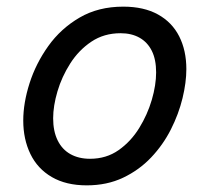

<svg xmlns="http://www.w3.org/2000/svg" viewBox="-20 -539 628 578"><path d="M241 19Q179 19 136 -6Q93 -31 71.5 -75.5Q50 -120 50 -176Q50 -229 69 -288.5Q88 -348 125.5 -400.5Q163 -453 219.5 -486Q276 -519 351 -519Q413 -519 455.5 -495.5Q498 -472 519.5 -429.5Q541 -387 541 -331Q541 -291 529.5 -243.5Q518 -196 494.5 -149.5Q471 -103 435 -65Q399 -27 350.5 -4Q302 19 241 19ZM251 -61Q300 -61 337 -87Q374 -113 399 -153.5Q424 -194 437 -238.5Q450 -283 450 -321Q450 -360 437 -386Q424 -412 400 -425.5Q376 -439 343 -439Q293 -439 255 -413.5Q217 -388 191.5 -348Q166 -308 153 -264Q140 -220 140 -183Q140 -144 153.5 -116.5Q167 -89 192 -75Q217 -61 251 -61Z"/></svg>

Font: Playwrite AU TAS
Style: Regular
Weight: 400
Designer: Veronika Burian, José Scaglione
Foundry: TypeTogether
Version: Version 1.002